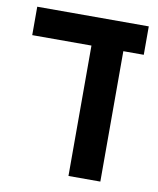

<svg xmlns="http://www.w3.org/2000/svg" viewBox="-72 -655 587 712"><g transform="rotate(10 222.0 -299.0)"><path d="M234 0V-491H11V-598H431V-491H354V0Z"/></g></svg>

Font: Noto Sans Hebrew Condensed SemiBold
Style: Regular
Weight: 600
Width: 3
Designer: Monotype Design Team
Foundry: Monotype Imaging Inc.
Version: Version 2.004; ttfautohint (v1.8.4.7-5d5b)